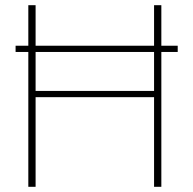

<svg xmlns="http://www.w3.org/2000/svg" viewBox="-20 -719 744 739"><path d="M89 -543V-699H117V-543H573V-699H601V-543H664V-519H601V0H573V-345H117V0H89V-519H40V-543ZM573 -519H117V-369H573Z"/></svg>

Font: Prompt Thin
Style: Regular
Weight: 100
Designer: Katatrad Team
Foundry: CadsonDemak
Version: Version 1.030